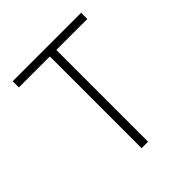

<svg xmlns="http://www.w3.org/2000/svg" viewBox="-187 -827 961 961"><g transform="rotate(-45 293.0 -346.5)"><path d="M270 0H315.9V-649.4H535.2V-693.4H50.8V-649.4H270Z"/></g></svg>

Font: Cascadia Mono PL ExtraLight
Style: Regular
Weight: 200
Monospace: yes
Designer: Aaron Bell
Foundry: Saja Typeworks
Version: Version 2404.023